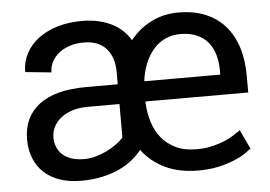

<svg xmlns="http://www.w3.org/2000/svg" viewBox="-45 -613 959 681"><g transform="rotate(-5 435.0 -272.0)"><path d="M634.8 10.3Q566.9 10.3 517.1 -13.7Q467.3 -37.6 435.1 -80.6Q422.4 -64 402.8 -47.6Q383.3 -31.2 356.4 -18.3Q329.6 -5.4 294.9 2.4Q260.3 10.3 217.8 10.3Q174.3 10.3 141.1 -1.5Q107.9 -13.2 85.4 -34.2Q63 -55.2 51 -85.4Q39.1 -115.7 39.1 -152.8Q39.1 -231.9 96.2 -275.6Q153.3 -319.3 264.6 -319.3H376.5V-362.3Q376.5 -416 348.9 -446.8Q321.3 -477.5 269 -477.5Q240.7 -477.5 218.3 -470Q195.8 -462.4 179.7 -449.2Q163.6 -436 154.8 -418.7Q146 -401.4 146 -381.8L53.2 -391.1Q53.2 -426.3 68.8 -456.3Q84.5 -486.3 112.8 -508.1Q141.1 -529.8 180.9 -542Q220.7 -554.2 269 -554.2Q326.7 -554.2 371.1 -533.4Q415.5 -512.7 440.4 -470.7Q472.2 -510.3 515.9 -532.2Q559.6 -554.2 612.8 -554.2Q667 -554.2 708.5 -537.1Q750 -520 778.1 -488Q806.2 -456.1 820.6 -410.9Q835 -365.7 835 -309.1V-250H468.8Q470.2 -211.4 480.5 -177.7Q490.7 -144 511.2 -119.1Q531.7 -94.2 562.3 -79.8Q592.8 -65.4 634.8 -65.4Q664.6 -65.4 688.2 -70.8Q711.9 -76.2 731.2 -83.7Q750.5 -91.3 765.9 -101.1Q781.2 -110.8 793.5 -119.1L825.7 -50.8Q817.4 -44.4 801.8 -33.9Q786.1 -23.4 762.5 -13.7Q738.8 -3.9 707 3.2Q675.3 10.3 634.8 10.3ZM235.8 -65.4Q254.9 -65.4 275.1 -70.8Q295.4 -76.2 314.2 -85.2Q333 -94.2 349.1 -105.7Q365.2 -117.2 376.5 -129.9V-249H265.6Q232.9 -249 208 -241Q183.1 -232.9 166.5 -219.2Q149.9 -205.6 141.4 -188Q132.8 -170.4 132.8 -150.9Q132.8 -132.8 139.2 -117.2Q145.5 -101.6 158 -90.1Q170.4 -78.6 189.7 -72Q209 -65.4 235.8 -65.4ZM612.8 -477.5Q582.5 -477.5 558.1 -465.8Q533.7 -454.1 515.9 -433.1Q498 -412.1 486.6 -383.5Q475.1 -355 471.2 -321.8H741.7V-337.4Q741.7 -366.2 734.6 -391.6Q727.5 -417 712.4 -436Q697.3 -455.1 672.6 -466.3Q647.9 -477.5 612.8 -477.5Z"/></g></svg>

Font: Roboto2
Style: Regular
Weight: 400
Designer: Google
Foundry: Google
Version: Version 2.000981-w3; 2014; ttfautohint (v1.1) -l 5 -r 24 -G 